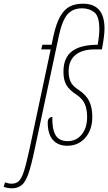

<svg xmlns="http://www.w3.org/2000/svg" viewBox="-144 -778 585 1038"><path d="M-124 232 -117 208Q-98 215 -81 215Q-57 215 -42.5 201.5Q-28 188 -15.5 150.5Q-3 113 14 35L130 -511H79L85 -536H135L145 -584Q160 -652 182 -690Q204 -728 233.5 -743Q263 -758 305 -758Q421 -758 421 -623Q421 -585 407 -511H368Q300 -511 263.5 -480.5Q227 -450 227 -393Q227 -357 238.5 -334.5Q250 -312 281 -292Q321 -266 338 -231.5Q355 -197 355 -146Q355 -77 317.5 -33.5Q280 10 219 10Q170 10 142 -21.5Q114 -53 114 -116Q114 -131 121.5 -138.5Q129 -146 139 -146Q137 -83 155.5 -49Q174 -15 222 -15Q268 -15 297.5 -50.5Q327 -86 327 -146Q327 -185 315 -214.5Q303 -244 267 -268Q230 -292 214.5 -319Q199 -346 199 -390Q199 -466 245.5 -501Q292 -536 384 -536Q393 -586 393 -620Q393 -690 366 -711.5Q339 -733 300 -733Q249 -733 220.5 -700Q192 -667 174 -583L42 36Q24 121 8.5 164Q-7 207 -27.5 223.5Q-48 240 -81 240Q-102 240 -124 232Z"/></svg>

Font: Noto Serif CondThin
Style: Italic
Weight: 250
Width: 3
Italic angle: -12°
Designer: Monotype Design Team
Foundry: Monotype Imaging Inc.
Version: Version 1.001